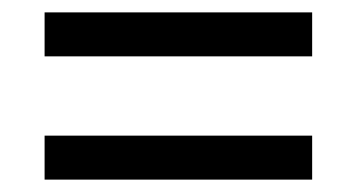

<svg xmlns="http://www.w3.org/2000/svg" viewBox="-20 -507 578 310"><path d="M52 -416V-487H484V-416ZM52 -217V-288H484V-217Z"/></svg>

Font: Noto Sans Display
Style: Regular
Weight: 400
Designer: Monotype Design Team
Foundry: Monotype Imaging Inc.
Version: Version 2.003